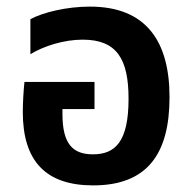

<svg xmlns="http://www.w3.org/2000/svg" viewBox="-20 -549 582 581"><path d="M262 12C427 12 493 -85 493 -255C493 -422 424 -529 252 -529C183 -529 111 -512 72 -491V-385C113 -410 174 -429 230 -429C334 -429 369 -370 369 -250C369 -119 328 -82 261 -82C199 -82 169 -115 169 -204V-219H266V-301H54C51 -273 49 -236 49 -210C49 -62 118 12 262 12Z"/></svg>

Font: Noto Sans Thai UI SemCond SemBd
Style: Regular
Weight: 600
Width: 4
Designer: Monotype Design Team
Foundry: Monotype Imaging Inc.
Version: Version 2.000